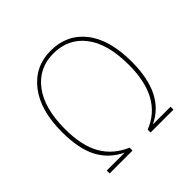

<svg xmlns="http://www.w3.org/2000/svg" viewBox="-172 -862 1032 1032"><g transform="rotate(-45 344.5 -345.5)"><path d="M344 -691Q467 -691 539 -600Q611 -509 611 -340Q611 -95 452 -22H587V0H413V-22Q588 -90 588 -340Q588 -500 522.5 -585Q457 -670 344 -670Q233 -670 167 -583.5Q101 -497 101 -339Q101 -211 145 -135Q189 -59 276 -22V0H102V-22H238Q157 -61 117.5 -136.5Q78 -212 78 -339Q78 -504 151 -597.5Q224 -691 344 -691Z"/></g></svg>

Font: FiraGO Thin
Style: Regular
Weight: 100
Designer: bBox Type
Foundry: bBox Type GmbH
Version: Version 1.001;PS 001.001;hotconv 1.0.88;makeotf.lib2.5.64775